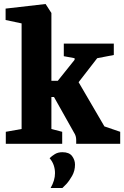

<svg xmlns="http://www.w3.org/2000/svg" viewBox="-20 -719 621 960"><path d="M9 0V-60L88 -74V-602L8 -619V-676L208 -699L237 -654V-315H269L353 -420V-428L299 -438V-501H549V-444L466 -428L373 -308L502 -87L581 -60V0H361V-19Q361 -40 350 -56L250 -234H237V-74L291 -60V0ZM233 221Q255 183 255 147Q255 126 248.5 107Q242 88 228 72Q239 61 254.5 51.5Q270 42 292 42Q326 42 340.5 61.5Q355 81 355 104Q355 135 340.5 160.5Q326 186 311 202Q296 218 292 221Z"/></svg>

Font: Faustina Light ExtraBold
Style: Regular
Weight: 800
Version: Version 1.200